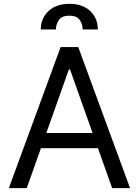

<svg xmlns="http://www.w3.org/2000/svg" viewBox="-20 -970 716 990"><path d="M484.4 -818.2H406.2Q406.2 -846.9 390.3 -868.1Q374.3 -889.2 338.1 -889.2Q299.7 -889.2 284.1 -867.5Q268.5 -845.9 268.5 -818.2H190.3Q190.3 -875.7 230.1 -913Q269.9 -950.3 338.1 -950.3Q406.2 -950.3 445.3 -913Q484.4 -875.7 484.4 -818.2ZM650.6 0H558.2L485.1 -206H191.1L117.9 0H25.6L292.6 -727.3H383.5ZM457.4 -284.1 340.9 -612.2H335.2L218.8 -284.1Z"/></svg>

Font: Linik Sans
Style: Regular
Weight: 400
Designer: Rasmus Andersson (font), Marc Monis (original base), Kil Hyung-jin (Pretendard portions), Cristiano Sobral (main changes
Foundry: rsms
Version: Version 3.018;May 31, 2022;FontCreator 14.0.0.2814 64-bit; t